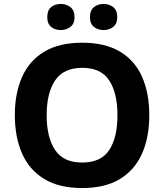

<svg xmlns="http://www.w3.org/2000/svg" viewBox="-20 -941 831 971"><path d="M735 -358Q735 -247 698.5 -164.5Q662 -82 587 -36Q512 10 395 10Q279 10 203.5 -36Q128 -82 91.5 -165Q55 -248 55 -359Q55 -469 91.5 -551.5Q128 -634 203.5 -679.5Q279 -725 396 -725Q512 -725 587.5 -679.5Q663 -634 699 -551.5Q735 -469 735 -358ZM216 -358Q216 -246 258.5 -182.5Q301 -119 395 -119Q491 -119 532.5 -182.5Q574 -246 574 -358Q574 -470 532.5 -534Q491 -598 396 -598Q301 -598 258.5 -534Q216 -470 216 -358ZM219 -854Q219 -889 238.5 -905Q258 -921 288 -921Q315 -921 336 -905Q357 -889 357 -854Q357 -821 336 -805Q315 -789 288 -789Q258 -789 238.5 -805Q219 -821 219 -854ZM435 -854Q435 -889 455 -905Q475 -921 504 -921Q532 -921 552.5 -905Q573 -889 573 -854Q573 -821 552.5 -805Q532 -789 504 -789Q475 -789 455 -805Q435 -821 435 -854Z"/></svg>

Font: Noto Sans Meetei Mayek
Style: Bold
Weight: 700
Designer: Monotype Design Team and Neelakash Kshetrimayum
Foundry: Monotype Imaging Inc.
Version: Version 2.002; ttfautohint (v1.8.4.7-5d5b)